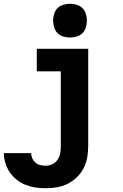

<svg xmlns="http://www.w3.org/2000/svg" viewBox="-34 -790 654 1023"><path d="M209 213Q182 213 155 209Q128 205 102.5 195Q77 185 55.5 168Q34 151 18.5 128.5Q3 106 -5 79.5Q-13 53 -14 26H132Q132 40 138 53.5Q144 67 155 76.5Q166 86 180.5 89.5Q195 93 209 93Q228 93 245 85Q262 77 272.5 61.5Q283 46 286.5 27.5Q290 9 290 -10V-410H162V-530H436V-10Q436 20 430.5 50Q425 80 411 107Q397 134 375 155Q353 176 326 189.5Q299 203 269 208Q239 213 209 213ZM339 -590Q321 -590 303 -595.5Q285 -601 272.5 -613.5Q260 -626 254.5 -644Q249 -662 249 -680Q249 -698 254.5 -716Q260 -734 272.5 -746.5Q285 -759 303 -764.5Q321 -770 339 -770Q357 -770 375 -764.5Q393 -759 405.5 -746.5Q418 -734 423.5 -716Q429 -698 429 -680Q429 -662 423.5 -644Q418 -626 405.5 -613.5Q393 -601 375 -595.5Q357 -590 339 -590Z"/></svg>

Font: Iosevka Curly Slab HvEx
Style: Regular
Weight: 900
Width: 7
Monospace: yes
Designer: Belleve Invis
Foundry: Belleve Invis
Version: Version 11.1.0; ttfautohint (v1.8.3)